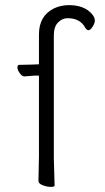

<svg xmlns="http://www.w3.org/2000/svg" viewBox="-20 -723 410 749"><path d="M193 1Q193 6 178 6Q163 6 146.5 -0.5Q130 -7 130 -17L132 -116V-428H114L76 -425H75Q66 -425 57 -437.5Q48 -450 48 -460Q48 -470 55 -470L103 -471L127 -472H132V-589Q132 -661 190 -690Q217 -703 249 -703Q309 -703 339 -668Q350 -655 350 -643.5Q350 -632 341 -618.5Q332 -605 325.5 -605Q319 -605 313 -614Q293 -652 244 -652Q223 -652 206.5 -635.5Q190 -619 190 -585V-105ZM313 -613Q313 -613 313 -614Z"/></svg>

Font: LXGW WenKai TC Light
Style: Regular
Weight: 300
Designer: LXGW / Fontworks Inc.
Foundry: LXGW / Fontworks Inc.
Version: Version 1.330